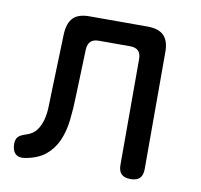

<svg xmlns="http://www.w3.org/2000/svg" viewBox="-67 -621 734 702"><g transform="rotate(10 300.0 -270.0)"><path d="M129 -470Q131 -511 150 -530.5Q169 -550 210 -550H426Q467 -550 486.5 -530.5Q506 -511 506 -470V-35Q506 -12 495 -1Q484 10 461 10Q438 10 427 -1Q416 -12 416 -35V-428Q416 -448 406 -458Q396 -468 376 -468H259Q239 -468 229 -458Q219 -448 218 -428L212 -254Q211 -207 206 -164Q201 -121 186 -87Q171 -53 143 -30Q115 -7 68 1Q45 5 32.5 -6.5Q20 -18 20 -43Q20 -60 28 -69Q36 -78 56 -84Q82 -92 95 -109.5Q108 -127 114 -150.5Q120 -174 120.5 -201Q121 -228 122 -254Z"/></g></svg>

Font: Maple Mono NF CN
Style: Regular
Weight: 400
Monospace: yes
Designer: subframe7536
Version: Version 7.000